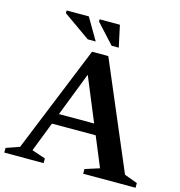

<svg xmlns="http://www.w3.org/2000/svg" viewBox="-131 -981 1020 1090"><g transform="rotate(15 379.0 -435.5)"><path d="M180.5 -229V-291.5H522V-229ZM687.5 -56 764.5 -27.5V0H456.5V-27.5L541 -54.5L323.5 -580H348L144 -54.5L224 -27.5V0H-7V-27.5L71 -54.5L326 -682H421.5ZM331 -743.5H284.5L126 -855V-871H256.5ZM466.5 -743.5H424.5L320 -857.5V-871H439Z"/></g></svg>

Font: Newsreader 16pt SemiBold
Style: Regular
Weight: 600
Designer: Hugues Gentile
Foundry: Production Type
Version: Version 1.003